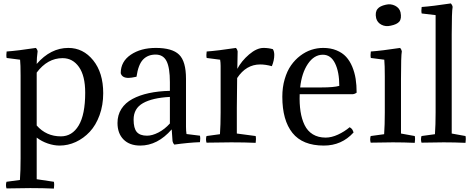

<svg xmlns="http://www.w3.org/2000/svg" viewBox="-20 -836 2778 1129"><path d="M337.9 -34.2Q404.3 -34.2 442.6 -98.1Q481 -162.1 481 -291Q481 -390.1 444.3 -442.1Q407.7 -494.1 348.1 -494.1Q259.3 -494.1 195.8 -409.2V-98.1Q252 -34.2 337.9 -34.2ZM101.1 -391.1Q101.1 -458 98.1 -484.9L19 -495.1Q15.6 -511.2 19 -533.2Q82.5 -537.6 190.9 -554.2Q199.7 -545.4 201.2 -534.2Q195.8 -496.1 195.8 -460Q277.8 -554.2 381.8 -554.2Q469.2 -554.2 528.1 -481.2Q586.9 -408.2 586.9 -288.1Q586.9 -217.8 565.4 -158.7Q543.9 -99.6 507.8 -61Q471.7 -22.5 425.8 -1.2Q379.9 20 330.1 20Q297.4 20 261.2 7.8Q225.1 -4.4 195.8 -26.9V217.8L296.9 232.9Q300.3 249 296.9 272.9Q233.9 270 158.2 270Q102.1 270 18.1 272Q12.2 252.4 18.1 232.9L97.2 222.2Q101.1 167.5 101.1 95.2Z M765.6 -132.8Q765.6 -81.5 784.4 -59.8Q803.2 -38.1 844.7 -38.1Q875 -38.1 911.6 -56.9Q948.2 -75.7 979 -109.9V-266.1Q876 -260.7 820.8 -229.5Q765.6 -198.2 765.6 -132.8ZM979 -301.8V-353Q979 -437.5 959.5 -476.3Q939.9 -515.1 895 -515.1Q849.1 -515.1 821 -485.6Q793 -456.1 782.7 -384.8Q751 -377.9 735.8 -377.9Q697.3 -377.9 689.9 -405.8Q689.9 -474.1 749 -514.2Q808.1 -554.2 896 -554.2Q992.7 -554.2 1033.2 -514.6Q1073.7 -475.1 1073.7 -373V-90.8Q1073.7 -66.4 1076.7 -47.9L1155.8 -38.1Q1159.2 -22.9 1155.8 0Q1088.9 2.4 1004.9 14.2Q997.1 6.3 994.6 -5.9L989.7 -75.2Q906.7 20 804.7 20Q741.7 20 706.3 -15.9Q670.9 -51.8 670.9 -112.8Q670.9 -159.7 693.8 -195.6Q716.8 -231.4 758.5 -253.9Q800.3 -276.4 855.5 -288.3Q910.6 -300.3 979 -301.8Z M1377.4 -534.2 1375.5 -431.2Q1399.9 -477.5 1444.8 -515.9Q1489.7 -554.2 1529.8 -554.2Q1558.1 -554.2 1584.5 -546.9Q1592.8 -533.7 1592.8 -513.2Q1592.8 -481.4 1578.6 -446.8Q1541.5 -457 1509.8 -457Q1427.2 -457 1374.5 -377L1372.6 -202.1V-50.8L1483.4 -36.1Q1486.8 -20 1483.4 3.9Q1420.4 1 1339.4 1Q1278.3 1 1194.3 2.9Q1188.5 -16.6 1194.3 -36.1L1273.4 -46.9Q1277.3 -101.6 1277.3 -173.8V-448.2Q1277.3 -467.8 1274.4 -484.9L1195.3 -495.1Q1191.9 -510.3 1195.3 -533.2Q1258.3 -537.6 1367.7 -554.2Q1376 -544.4 1377.4 -534.2Z M2056.2 -282.2H1742.2Q1740.2 -226.1 1747.1 -181.2Q1753.9 -136.2 1771 -100.8Q1788.1 -65.4 1819.6 -46.1Q1851.1 -26.9 1895 -26.9Q1929.2 -26.9 1967.3 -44.4Q2005.4 -62 2036.1 -87.9Q2045.9 -82 2050.3 -76.2Q2054.7 -70.3 2059.1 -57.1Q1989.3 20 1884.3 20Q1759.3 20 1699.7 -54.4Q1640.1 -128.9 1640.1 -267.1Q1640.1 -323.2 1654.1 -370.8Q1668 -418.5 1691.4 -451.7Q1714.8 -484.9 1745.6 -508.3Q1776.4 -531.7 1810.5 -543Q1844.7 -554.2 1880.4 -554.2Q1924.3 -554.2 1958.7 -540Q1993.2 -525.9 2015.1 -502Q2037.1 -478 2051.3 -443.8Q2065.4 -409.7 2071.3 -372.3Q2077.1 -335 2077.1 -291Q2067.4 -283.7 2056.2 -282.2ZM1878.4 -514.2Q1826.7 -514.2 1790.3 -460.2Q1753.9 -406.2 1745.1 -321.8H1869.1Q1942.9 -321.8 1975.1 -331.1Q1975.1 -413.1 1950.2 -463.6Q1925.3 -514.2 1878.4 -514.2Z M2337.9 -372.1V-50.8L2418.9 -36.1Q2422.4 -20 2418.9 3.9Q2356 1 2290 1Q2243.7 1 2159.7 2.9Q2153.8 -16.6 2159.7 -36.1L2238.8 -46.9Q2242.7 -101.6 2242.7 -173.8V-387.2Q2242.7 -452.6 2239.7 -484.9L2160.6 -495.1Q2157.2 -510.3 2160.6 -533.2Q2223.6 -537.6 2333 -554.2Q2341.3 -544.4 2342.8 -534.2Q2337.9 -508.3 2337.9 -372.1ZM2191.9 -729Q2184.1 -765.1 2200.7 -784.2Q2213.4 -800.3 2248 -808.1Q2277.3 -815.4 2303 -802.5Q2328.6 -789.6 2335 -764.2Q2342.8 -727.1 2328.1 -709Q2314 -692.4 2277.8 -685.1Q2248 -677.7 2223.4 -690.4Q2198.7 -703.1 2191.9 -729Z M2636.2 -633.8V-50.8L2717.3 -36.1Q2720.7 -20 2717.3 3.9Q2654.3 1 2588.4 1Q2542.5 1 2458.5 2.9Q2452.6 -16.6 2458.5 -36.1L2537.6 -46.9Q2541.5 -101.6 2541.5 -173.8V-747.1L2459.5 -756.8Q2456.1 -772 2459.5 -794.9Q2521.5 -799.3 2631.3 -815.9Q2640.1 -805.7 2641.6 -795.9Q2636.2 -767.6 2636.2 -633.8Z"/></svg>

Font: Adamina
Style: Regular
Weight: 400
Designer: Cyreal (www.cyreal.org)
Foundry: Cyreal (www.cyreal.org)
Version: Version 1.010